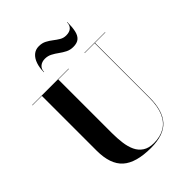

<svg xmlns="http://www.w3.org/2000/svg" viewBox="-280 -1133 1284 1284"><g transform="rotate(-45 362.0 -491.0)"><path d="M707 -750V-747.5H608.5V-230Q608.5 -106.5 553.8 -45.8Q499 15 376.5 15Q236 15 171.2 -42.8Q106.5 -100.5 106.5 -230V-747.5H17V-750H362V-747.5H262V-240Q262 -190.5 267.8 -146Q273.5 -101.5 289.5 -67.5Q305.5 -33.5 335.8 -13.8Q366 6 414 6Q473.5 6 516.5 -19Q559.5 -44 582.5 -96.2Q605.5 -148.5 605.5 -230V-747.5H511.5V-750ZM487 -830Q458 -830 434.5 -842Q411 -854 390 -869.5Q369 -885 346.2 -897Q323.5 -909 296.5 -909Q268 -909 249.2 -893.5Q230.5 -878 230.5 -850H228Q228 -892.5 239.5 -925.8Q251 -959 273 -978Q295 -997 327 -997Q357.5 -997 380.2 -985Q403 -973 422.8 -957.5Q442.5 -942 462.8 -930Q483 -918 507.5 -918Q540 -918 556.8 -933.8Q573.5 -949.5 573.5 -977H576Q576 -929.5 569 -896.8Q562 -864 543 -847Q524 -830 487 -830Z"/></g></svg>

Font: Bodoni Moda 72pt
Style: Bold
Weight: 700
Designer: Owen Earl
Foundry: indestructible type
Version: Version 2.004